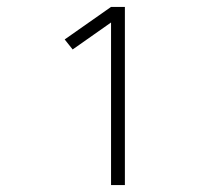

<svg xmlns="http://www.w3.org/2000/svg" viewBox="-20 -858 640 555"><path d="M301 -323V-793L190 -715L167 -744L301 -838H341V-323Z"/></svg>

Font: Iosevka Extralight Extended
Style: Regular
Weight: 200
Width: 7
Monospace: yes
Designer: Belleve Invis
Foundry: Belleve Invis
Version: Version 32.5.0; ttfautohint (v1.8.4)